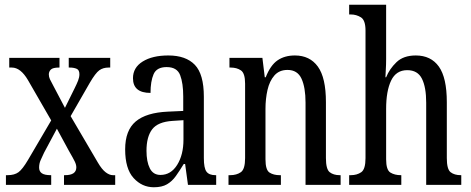

<svg xmlns="http://www.w3.org/2000/svg" viewBox="-20 -780 1988 810"><path d="M5 0V-41H12Q41 -41 58 -53.5Q75 -66 98 -105L196 -272L98 -442Q67 -495 30 -495H19V-536H231V-495H229Q203 -495 194.5 -486.5Q186 -478 186 -466Q186 -456 190.5 -446Q195 -436 204 -420L254 -325L295 -408Q304 -426 309.5 -440Q315 -454 315 -467Q315 -485 303 -490Q291 -495 274 -495H270V-536H445V-495H438Q415 -495 399 -483.5Q383 -472 359 -431L278 -290L393 -94Q410 -65 426 -53Q442 -41 456 -41H466V0H250V-41H254Q302 -41 302 -74Q302 -85 295.5 -98.5Q289 -112 271 -143L220 -237L166 -136Q158 -119 151.5 -104.5Q145 -90 145 -73Q145 -57 156.5 -49Q168 -41 194 -41H196V0Z M629 10Q579 10 543.5 -29Q508 -68 508 -150Q508 -230 552.5 -267.5Q597 -305 688 -309L753 -312V-373Q753 -429 740 -463Q727 -497 683 -497Q641 -497 628 -467Q615 -437 615 -388Q541 -388 541 -450Q541 -495 582 -520.5Q623 -546 690 -546Q764 -546 802 -506.5Q840 -467 840 -372V-113Q840 -71 851 -56Q862 -41 889 -41H892V0H773L761 -88H755Q738 -60 722 -37.5Q706 -15 684.5 -2.5Q663 10 629 10ZM657 -42Q701 -42 727.5 -84.5Q754 -127 754 -191V-273L708 -270Q646 -266 622 -234.5Q598 -203 598 -144Q598 -98 612 -70Q626 -42 657 -42Z M944 0V-41H951Q978 -41 996 -53.5Q1014 -66 1014 -113V-427Q1014 -471 996.5 -483Q979 -495 953 -495H948V-536H1087L1097 -454H1101Q1121 -505 1151 -525.5Q1181 -546 1224 -546Q1287 -546 1321 -499Q1355 -452 1355 -349V-113Q1355 -66 1371 -53.5Q1387 -41 1413 -41H1417V0H1269V-347Q1269 -411 1252 -448Q1235 -485 1193 -485Q1158 -485 1137.5 -461.5Q1117 -438 1108.5 -400.5Q1100 -363 1100 -321V-108Q1100 -63 1117 -52Q1134 -41 1160 -41H1165V0Z M1453 0V-41H1460Q1486 -41 1504 -53.5Q1522 -66 1522 -113V-651Q1522 -695 1502.5 -707Q1483 -719 1460 -719H1453V-760H1609V-531Q1609 -507 1607.5 -483.5Q1606 -460 1606 -454H1609Q1623 -489 1652.5 -517.5Q1682 -546 1734 -546Q1798 -546 1831.5 -499Q1865 -452 1865 -349V-113Q1865 -66 1881 -53.5Q1897 -41 1924 -41H1926V0H1778V-347Q1778 -412 1760 -448Q1742 -484 1698 -484Q1651 -484 1630 -440Q1609 -396 1609 -321V-108Q1609 -63 1627 -52Q1645 -41 1671 -41H1673V0Z"/></svg>

Font: Noto Serif Hebrew ExtraCondensed
Style: Regular
Weight: 400
Width: 2
Designer: Monotype Design Team
Foundry: Monotype Imaging Inc.
Version: Version 2.004; ttfautohint (v1.8.4.7-5d5b)